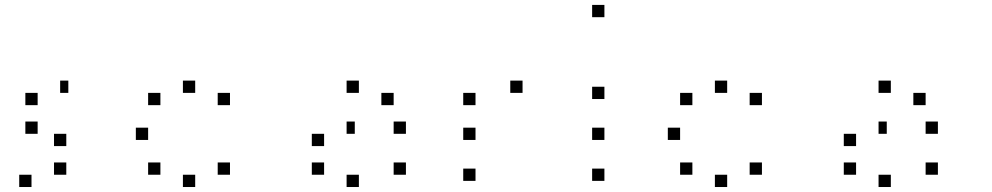

<svg xmlns="http://www.w3.org/2000/svg" viewBox="-20 -795 4040 782"><path d="M250 -133.3V-83.3H200V-133.3ZM108.3 -83.3V-33.3H58.3V-83.3ZM250 -250V-200H200V-250ZM133.3 -300V-250H83.3V-300ZM258.3 -466.7V-416.7H225V-466.7ZM133.3 -416.7V-366.7H83.3V-416.7Z M916.7 -133.3V-83.3H866.7V-133.3ZM775 -83.3V-33.3H725V-83.3ZM633.3 -133.3V-83.3H583.3V-133.3ZM583.3 -275V-225H533.3V-275ZM916.7 -416.7V-366.7H866.7V-416.7ZM775 -466.7V-416.7H725V-466.7ZM633.3 -416.7V-366.7H583.3V-416.7Z M1633.3 -133.3V-83.3H1583.3V-133.3ZM1441.7 -83.3V-33.3H1391.7V-83.3ZM1300 -133.3V-83.3H1250V-133.3ZM1633.3 -300V-250H1583.3V-300ZM1425 -300V-250H1391.7V-300ZM1300 -250V-200H1250V-250ZM1583.3 -416.7V-366.7H1533.3V-416.7ZM1441.7 -466.7V-416.7H1391.7V-466.7Z M1916.7 -108.3V-58.3H1866.7V-108.3ZM1916.7 -275V-225H1866.7V-275ZM2108.3 -466.7V-416.7H2058.3V-466.7ZM1916.7 -416.7V-366.7H1866.7V-416.7Z M2441.7 -108.3V-58.3H2391.7V-108.3ZM2441.7 -275V-225H2391.7V-275ZM2441.7 -441.7V-391.7H2391.7V-441.7ZM2441.7 -775V-725H2391.7V-775Z M3083.3 -133.3V-83.3H3033.3V-133.3ZM2941.7 -83.3V-33.3H2891.7V-83.3ZM2800 -133.3V-83.3H2750V-133.3ZM2750 -275V-225H2700V-275ZM3083.3 -416.7V-366.7H3033.3V-416.7ZM2941.7 -466.7V-416.7H2891.7V-466.7ZM2800 -416.7V-366.7H2750V-416.7Z M3800 -133.3V-83.3H3750V-133.3ZM3608.3 -83.3V-33.3H3558.3V-83.3ZM3466.7 -133.3V-83.3H3416.7V-133.3ZM3800 -300V-250H3750V-300ZM3591.7 -300V-250H3558.3V-300ZM3466.7 -250V-200H3416.7V-250ZM3750 -416.7V-366.7H3700V-416.7ZM3608.3 -466.7V-416.7H3558.3V-466.7Z"/></svg>

Font: 0xA000-Boxes
Style: Boxes
Weight: 400
Version: Version 0.1